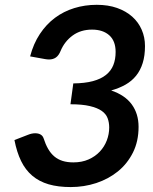

<svg xmlns="http://www.w3.org/2000/svg" viewBox="-20 -750 620 778"><path d="M372 -730.5Q418 -730.5 454.2 -717.8Q490.5 -705 515.8 -682.5Q541 -660 554.2 -629.5Q567.5 -599 567.5 -563.5Q567.5 -524 558.2 -494.5Q549 -465 531.5 -443.2Q514 -421.5 488.5 -407Q463 -392.5 430.5 -383.5Q486.5 -364.5 514 -326.8Q541.5 -289 541.5 -236Q541.5 -177.5 518.8 -132Q496 -86.5 457.8 -55.5Q419.5 -24.5 370 -8.2Q320.5 8 266.5 8Q215.5 8 177 -3.2Q138.5 -14.5 110.8 -38Q83 -61.5 65.5 -97.5Q48 -133.5 38.5 -182.5L94 -204Q109 -210 122.5 -210Q135.5 -210 144.2 -205Q153 -200 156.5 -190Q164.5 -165 175 -146.8Q185.5 -128.5 200 -116.2Q214.5 -104 233.5 -98Q252.5 -92 277.5 -92Q312 -92 339 -104Q366 -116 384.5 -135.8Q403 -155.5 412.8 -181Q422.5 -206.5 422.5 -233.5Q422.5 -254 416 -271.2Q409.5 -288.5 392 -300.8Q374.5 -313 344 -320.2Q313.5 -327.5 265.5 -327.5L277 -412Q323.5 -412.5 356.2 -421.2Q389 -430 409.5 -446.5Q430 -463 439.2 -486.2Q448.5 -509.5 448.5 -539.5Q448.5 -584 422.8 -607Q397 -630 353 -630Q307 -630 274.2 -606Q241.5 -582 225.5 -543.5Q218 -525 206.5 -517Q195 -509 179 -509Q172 -509 163 -510.5L102 -521.5Q115.5 -573 141.5 -612.2Q167.5 -651.5 202.8 -677.8Q238 -704 281 -717.2Q324 -730.5 372 -730.5Z"/></svg>

Font: Lato TR
Style: Bold Italic
Weight: 700
Italic angle: -12°
Designer: Lukasz Dziedzic
Foundry: tyPoland Lukasz Dziedzic
Version: Version 1.104 2013